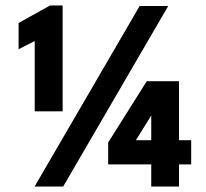

<svg xmlns="http://www.w3.org/2000/svg" viewBox="-20 -682 753 702"><path d="M107 -532 48 -502V-598L163 -662H209V-275H107ZM634.5 -385V-169.5H679V-81H634.5V0H533V-81H375.5V-161L516.5 -385ZM533 -169.5V-259H532.5L477 -169.5ZM490.5 -660H595L211 0H106.5Z"/></svg>

Font: League Spartan Thin ExtraBold
Style: Regular
Weight: 800
Version: Version 2.002